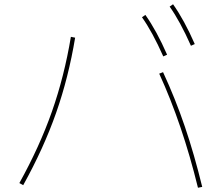

<svg xmlns="http://www.w3.org/2000/svg" viewBox="-20 -875 1040 902"><path d="M728 -529 746 -536Q804 -411 848.5 -280Q893 -149 930 3L910 7Q837 -291 728 -529ZM313 -702 333 -698Q302 -511 243.5 -344.5Q185 -178 89 -5L71 -15Q166 -186 224 -351Q282 -516 313 -702ZM663 -805Q716 -730 765 -618L747 -610Q696 -725 647 -794ZM793 -855Q846 -780 895 -668L877 -660Q826 -775 777 -844Z"/></svg>

Font: Enso Thin
Style: Regular
Weight: 100
Designer: Coji Morishita
Foundry: UNDERFOREST DESIGN
Version: Version 1.000